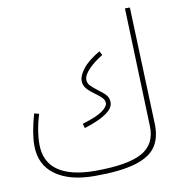

<svg xmlns="http://www.w3.org/2000/svg" viewBox="-82 -788 812 883"><g transform="rotate(-10 324.0 -346.5)"><path d="M290 21Q173 21 106.5 -27Q40 -75 40 -165Q40 -224 65 -311L87 -305Q64 -230 64 -167Q64 -84 123.5 -43Q183 -2 296 -2Q449 -2 515.5 -39Q582 -76 579 -161L560 -714H583L603 -166Q605 -102 577 -61Q549 -20 480 0.5Q411 21 290 21ZM398 -300Q398 -314 388 -325Q378 -336 358 -350Q333 -368 319.5 -383.5Q306 -399 306 -421Q306 -444 330 -475.5Q354 -507 410 -540L420 -521Q380 -497 354 -470Q328 -443 328 -421Q328 -406 338.5 -394.5Q349 -383 370 -367Q395 -349 407.5 -335Q420 -321 420 -300Q420 -247 283 -204L277 -225Q344 -245 371 -264.5Q398 -284 398 -300Z"/></g></svg>

Font: Noto Sans Arabic CondThin
Style: Regular
Weight: 250
Width: 3
Designer: Nadine Chahine
Foundry: Monotype Imaging Inc.
Version: Version 1.001